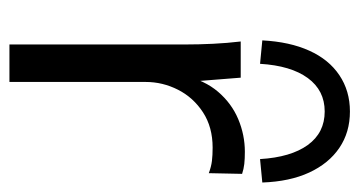

<svg xmlns="http://www.w3.org/2000/svg" viewBox="-202 -578 780 417"><g transform="rotate(90 188.5 -370.0)"><path d="M77.1 0V-381.3Q77.1 -411.2 75.6 -442.1Q74.1 -472.9 70.6 -502.3H149.2L158.9 -379.7L144.8 -379.2Q154.8 -423.9 179.9 -453.2Q205 -482.5 239.2 -496.9Q273.5 -511.3 310.3 -511.3Q325.1 -511.3 336.4 -510.1Q347.7 -508.8 358.1 -505.3L356.6 -433Q342.4 -438.3 329.9 -439.8Q317.5 -441.3 301.2 -441.3Q256.6 -441.3 224.5 -420.4Q192.3 -399.4 175.4 -366.1Q158.5 -332.8 158.5 -296V0ZM119.1 -544.3 68.2 -549.2Q71.3 -608.7 90.5 -651.1Q109.6 -693.6 143.7 -716.5Q177.8 -739.5 222.6 -739.5Q267.9 -739.5 301.7 -716.5Q335.5 -693.6 355.2 -651.1Q374.8 -608.7 376.9 -549.2L326 -544.3Q322 -611.2 295.4 -648Q268.8 -684.7 222.6 -684.7Q176.9 -684.7 150 -648Q123.1 -611.2 119.1 -544.3Z"/></g></svg>

Font: Mulish ExtraLight
Style: Regular
Weight: 200
Designer: Vernon Adams
Foundry: Vernon Adams
Version: Version 3.603